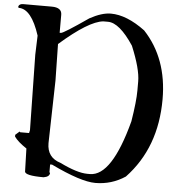

<svg xmlns="http://www.w3.org/2000/svg" viewBox="-64 -1055 1042 1139"><g transform="rotate(5 456.5 -485.0)"><path d="M28.3 -995.1H197.3Q257.8 -995.1 257.8 -952.1V-844.7H265.6Q280.3 -844.7 425.8 -945.3Q497.1 -984.4 550.8 -984.4Q645.5 -984.4 755.9 -902.3Q900.4 -748 900.4 -504.9Q900.4 -215.8 723.6 -29.3Q642.6 24.4 545.9 24.4Q459 24.4 281.2 -61.5H269.5V-14.6L273.4 -11.7Q273.4 11.7 237.3 17.6Q125 17.6 125 -7.8V-11.7L121.1 -143.6Q69.3 -177.7 47.9 -208V-218.8L72.3 -240.2L76.2 -236.3H128.9L132.8 -253.9L125 -702.1L128.9 -816.4Q79.1 -970.7 3.9 -970.7L0 -973.6V-980.5Q5.9 -995.1 28.3 -995.1ZM253.9 -777.3 257.8 -562.5V-558.6L249 -186.5Q249 -100.6 330.1 -76.2Q433.6 -25.4 494.1 -25.4H509.8Q639.6 -25.4 727.5 -358.4Q747.1 -478.5 747.1 -543.9V-597.7Q747.1 -671.9 691.4 -805.7Q606.4 -934.6 538.1 -934.6H509.8Q422.9 -925.8 253.9 -777.3Z"/></g></svg>

Font: EG Dragon Caps 
Style: Regular
Weight: 400
Designer: Bill Roach / W.K. Roach
Version: Version 1.00 April 18, 2012, initial release